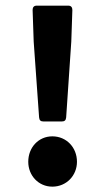

<svg xmlns="http://www.w3.org/2000/svg" viewBox="-20 -662 379 693"><path d="M101.6 -511.7 121.1 -238.3C122.1 -227.5 127 -223.6 136.7 -223.6H203.1C212.9 -223.6 217.8 -227.5 218.8 -238.3L237.3 -511.7L241.2 -626C241.2 -635.7 236.3 -641.6 226.6 -641.6H112.3C102.5 -641.6 97.7 -635.7 97.7 -626ZM82 -78.1C82 -28.3 119.1 11.7 168.9 11.7C219.7 11.7 257.8 -28.3 257.8 -78.1C257.8 -129.9 219.7 -169.9 168.9 -169.9C119.1 -169.9 82 -129.9 82 -78.1Z"/></svg>

Font: Ed Sans Neue
Style: Bold
Weight: 700
Designer: Stephen Hutchings
Version: Version 1.004;PS 001.004;hotconv 1.0.88;makeotf.lib2.5.64775